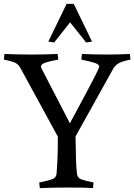

<svg xmlns="http://www.w3.org/2000/svg" viewBox="-24 -966 692 989"><path d="M336 -331Q381 -414 409.5 -467.5Q438 -521 454 -552Q470 -583 477 -597.5Q484 -612 485.5 -616.5Q487 -621 487 -623Q487 -635 461 -643Q435 -651 395 -659L398 -688Q430 -687 462 -686Q494 -685 531 -685Q569 -685 591.5 -686Q614 -687 645 -688L648 -659Q603 -650 585.5 -639Q568 -628 558 -610L365 -263Q366 -186 367.5 -144Q369 -102 371 -85.5Q373 -69 373 -69Q375 -50 394 -42.5Q413 -35 458 -26L455 3Q424 1 392 0.5Q360 0 322 0Q244 0 181 3L178 -26Q223 -35 244 -42.5Q265 -50 267 -69Q267 -69 268.5 -86Q270 -103 272 -145.5Q274 -188 274 -262L81 -616Q72 -633 56.5 -641.5Q41 -650 -4 -659L-1 -688Q31 -687 63 -686Q95 -685 132 -685Q210 -685 273 -688L276 -659Q236 -652 211.5 -644Q187 -636 187 -623Q187 -621 187.5 -619Q188 -617 189 -615ZM319 -946H356L450 -752L420 -747L337 -851L255 -747L225 -752Z"/></svg>

Font: Average
Style: Regular
Weight: 400
Designer: Eduardo Tunni
Foundry: Eduardo Rodriguez Tunni
Version: Version 1.003; ttfautohint (v1.8.4.7-5d5b)